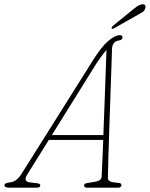

<svg xmlns="http://www.w3.org/2000/svg" viewBox="-62 -867 692 887"><path d="M63 -59.5Q43.5 -28 78 -24L109 -20.5Q125 -19 124 -10Q124 0 107 0H-19.5Q-41.5 0 -41.5 -12Q-41 -21.5 -18.5 -24Q-2.5 -25.5 10.8 -34.2Q24 -43 36 -61.5L366.5 -587Q407 -651.5 438.2 -678Q469.5 -704.5 492 -704.5Q504 -704.5 504 -694.5Q504 -682.5 487 -680Q457 -675.5 455.5 -641Q454 -597 452 -536Q450 -475 447.5 -406.5Q445 -338 442.8 -270.2Q440.5 -202.5 438.8 -144.2Q437 -86 436.5 -46.5Q436 -34.5 446.2 -29.2Q456.5 -24 485.5 -22Q499 -21.5 499 -11.5Q498 0 484 0H337.5Q334 0 330 -2.8Q326 -5.5 326.5 -10.5Q326.5 -18.5 337 -20.5L380.5 -28Q407 -33 407.5 -51.5Q409 -81.5 411 -125.2Q413 -169 415 -220.5H163.5ZM381 -570 177.5 -243H415.5Q418 -310.5 420.8 -382.8Q423.5 -455 425.8 -521.2Q428 -587.5 430 -637Q419.5 -624.5 406 -606.2Q392.5 -588 381 -570ZM558.5 -828Q574 -840.5 584.5 -844.5Q595 -848.5 601.5 -847Q608.5 -845.5 610 -838.2Q611.5 -831 607.5 -823.5Q602 -814 594.2 -809.8Q586.5 -805.5 575.5 -799L462.5 -735Q456.5 -731.5 454 -736Q452.5 -738.5 454.8 -742Q457 -745.5 460 -748Z"/></svg>

Font: Fraunces 144pt S100 Thin
Style: Italic
Weight: 100
Italic angle: -16°
Version: Version 1.000; ttfautohint (v1.8.3)